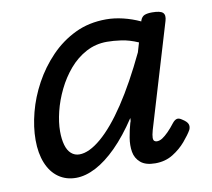

<svg xmlns="http://www.w3.org/2000/svg" viewBox="-65 -592 752 682"><g transform="rotate(-10 311.0 -251.0)"><path d="M157 17Q121 17 94 -2Q67 -21 52.5 -56.5Q38 -92 38 -140Q38 -187 51.5 -239Q65 -291 92 -340.5Q119 -390 158 -430.5Q197 -471 247 -495Q297 -519 359 -519Q388 -519 419.5 -511.5Q451 -504 481 -490L482 -494Q487 -507 497 -511Q507 -515 524 -515Q554 -515 563 -506Q572 -497 566 -477L454 -103Q449 -85 449 -76Q449 -67 453 -64Q457 -61 462 -61Q472 -61 482 -67.5Q492 -74 504 -86Q516 -98 529 -115Q537 -125 545 -127Q553 -129 564 -121Q580 -111 583.5 -101.5Q587 -92 582 -81Q573 -65 553.5 -42Q534 -19 506.5 -2Q479 15 443 15Q408 15 390 -0.5Q372 -16 368 -39.5Q364 -63 368.5 -90.5Q373 -118 380 -142Q382 -146 382.5 -150Q383 -154 383 -159Q344 -100 305 -61Q266 -22 228.5 -2.5Q191 17 157 17ZM129 -155Q129 -127 135 -106Q141 -85 153.5 -74Q166 -63 183 -63Q218 -63 262 -100.5Q306 -138 353.5 -209.5Q401 -281 450 -384L460 -418Q428 -432 399.5 -436Q371 -440 348 -440Q307 -440 272.5 -421.5Q238 -403 211.5 -372Q185 -341 166.5 -303Q148 -265 138.5 -226.5Q129 -188 129 -155Z"/></g></svg>

Font: Playwrite AU QLD
Style: Regular
Weight: 400
Designer: Veronika Burian, José Scaglione
Foundry: TypeTogether
Version: Version 1.002